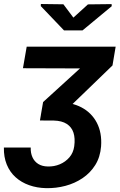

<svg xmlns="http://www.w3.org/2000/svg" viewBox="-31 -766 613 978"><path d="M292 -744.1 342.8 -676.3 417 -743.7 537.6 -745.1 538.1 -734.4 389.6 -611.3H294.9L176.8 -734.9L177.2 -745.6ZM105 -528.3H558.1L542 -432.6L281.2 -180.7H177.2L188.5 -246.1L376.5 -417.5L85.9 -418.5ZM187.5 -238.8 263.7 -244.6Q332.5 -246.1 384 -219Q435.5 -191.9 462.2 -140.9Q488.8 -89.8 483.9 -20.5Q479.5 34.2 454.3 74.5Q429.2 114.7 389.6 141.4Q350.1 168 302.2 180.7Q254.4 193.4 204.1 192.4Q157.2 191.4 117.4 177.2Q77.6 163.1 48.3 136.7Q19 110.4 3.4 72Q-12.2 33.7 -11.2 -14.6H125.5Q124.5 13.2 134.3 34.9Q144 56.6 163.8 69.1Q183.6 81.5 212.4 82Q244.6 83 273.7 70.8Q302.7 58.6 322.8 35.2Q342.8 11.7 347.2 -21.5Q352.5 -61.5 343.3 -90.1Q334 -118.7 309.1 -134.8Q284.2 -150.9 243.2 -151.9L172.4 -152.3Z"/></svg>

Font: Roboto
Style: Bold Italic
Weight: 700
Italic angle: -12°
Designer: Christian Robertson
Foundry: Google
Version: Version 3.0